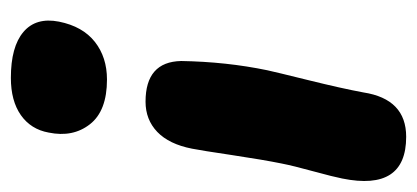

<svg xmlns="http://www.w3.org/2000/svg" viewBox="-228 -560 771 355"><g transform="rotate(90 157.5 -382.5)"><path d="M168 -266.1Q94.2 -266.1 92.8 -332Q94.2 -415.5 109.9 -491.2Q112.8 -504.9 128.2 -567.1Q143.6 -629.4 150.9 -668.9Q163.1 -748 232.9 -748Q334 -748 310.1 -629.9Q307.1 -614.3 296.9 -576.9Q286.6 -539.6 282.2 -517.1Q275.4 -483.4 266.8 -426.3Q258.3 -369.1 254.9 -352.1Q246.6 -309.6 223.9 -287.8Q201.2 -266.1 168 -266.1ZM124 -17.1Q66.4 -17.1 39.1 -40.3Q11.7 -63.5 20 -106Q28.8 -149.9 57.4 -172.4Q85.9 -194.8 127 -194.8Q185.1 -194.8 209.7 -163.3Q234.4 -131.8 225.1 -86.9Q219.2 -54.2 192.9 -35.6Q166.5 -17.1 124 -17.1Z"/></g></svg>

Font: Shantell Sans Irregular Bouncy
Style: Italic
Weight: 800
Italic angle: -11.31°
Designer: Stephen Nixon, Anya Danilova, Shantell Martin
Foundry: Arrow Type
Version: Version 1.006;[9816181b4]